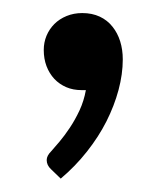

<svg xmlns="http://www.w3.org/2000/svg" viewBox="-20 -138 252 294"><path d="M47 -61.5Q47 -73 51.2 -83.2Q55.5 -93.5 63.2 -101.2Q71 -109 82 -113.5Q93 -118 106 -118Q121 -118 132.8 -112.5Q144.5 -107 152.2 -97.2Q160 -87.5 164 -74.8Q168 -62 168 -47Q168 -24.5 161.5 -0.2Q155 24 143 47.8Q131 71.5 113.2 94Q95.5 116.5 73 135.5L58 121Q51.5 115 51.5 107Q51.5 100.5 58.5 93.5Q63.5 88 71.2 78.8Q79 69.5 87 57.5Q95 45.5 101.8 31Q108.5 16.5 111.5 0H105Q92 0 81.5 -4.5Q71 -9 63.2 -17.2Q55.5 -25.5 51.2 -36.8Q47 -48 47 -61.5Z"/></svg>

Font: 8514790e538f44c2 - subset of Lato
Style: Regular
Weight: 400
Version: Version 1.104; Western+Polish opensource